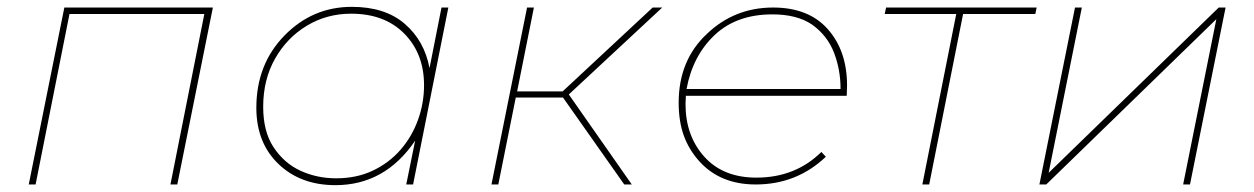

<svg xmlns="http://www.w3.org/2000/svg" viewBox="-20 -539 3665 561"><path d="M168 -517H602L498 0H478L577 -498H183L84 0H64Z M960 2Q858 2 793.5 -60Q729 -122 729 -224Q729 -351 811 -435Q893 -519 1008 -519Q1105 -519 1162.5 -469.5Q1220 -420 1235 -340L1270 -517H1290L1187 0H1167L1193 -128Q1105 2 960 2ZM962 -18Q1022.5 -18 1070 -40.8Q1117.5 -63.5 1150.8 -102Q1184 -140.5 1201.5 -189.2Q1219 -238 1219 -290Q1219 -382 1161.5 -440.5Q1104 -499 1006 -499Q935 -499 876.8 -464Q818.5 -429 783.8 -367.8Q749 -306.5 749 -227Q749 -155.5 778.5 -110Q810 -62 858.2 -40Q906.5 -18 962 -18Z M1520 -517H1540L1491 -272H1624L1887 -517H1915L1642 -263L1826 0H1804L1625 -254H1487L1436 0H1416Z M2188 0Q2085 0 2024 -67Q1993.5 -100.5 1978.2 -142.2Q1963 -184 1963 -239Q1963 -363 2045.5 -440Q2126 -517 2239 -517Q2343 -517 2399 -453.5Q2455 -390 2455 -289L2454 -259H1984L1983 -235Q1983 -142 2038 -81Q2093 -20 2190 -20Q2304 -20 2380 -95L2393 -81Q2308 0 2188 0ZM2436 -279Q2436 -335.5 2416.8 -385.2Q2397.5 -435 2353 -467Q2309 -497 2237 -497Q2132 -497 2068 -436.5Q2004 -376 1986 -279Z M2675 0 2774 -498H2565L2569 -517H3009L3005 -498H2794L2695 0Z M3121 -517H3141L3044 -34L3541 -517H3561L3457 0H3437L3534 -483L3037 0H3017Z"/></svg>

Font: Argentum Sans Thin
Style: Italic
Weight: 100
Italic angle: -11°
Designer: Julieta Ulanovsky (font), Cristiano Sobral (main changes and remaster)
Foundry: Julieta Ulanovsky (font), Cristiano Sobral (main changes and remaster)
Version: Version 2.007;June 15, 2022;FontCreator 14.0.0.2814 64-bit; 